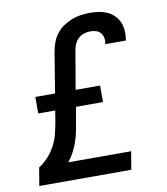

<svg xmlns="http://www.w3.org/2000/svg" viewBox="-83 -813 766 882"><g transform="rotate(-10 300.0 -371.5)"><path d="M29 0 43 -84Q68 -100 88 -122.5Q108 -145 121.5 -171Q135 -197 141.5 -224.5Q148 -252 153 -279L161 -329H82V-406H174L205 -596Q209 -617 216.5 -638Q224 -659 238 -677Q252 -695 271 -708Q290 -721 311 -729Q332 -737 353.5 -740Q375 -743 396 -743Q417 -743 437 -740Q457 -737 475 -729Q493 -721 507 -707.5Q521 -694 529 -676.5Q537 -659 539 -638.5Q541 -618 538 -597Q538 -595 537.5 -593Q537 -591 536 -589H441Q441 -590 441 -591Q441 -592 441 -593Q444 -607 441 -620Q438 -633 429.5 -642.5Q421 -652 408.5 -655.5Q396 -659 382 -659Q367 -659 352 -654Q337 -649 325.5 -637.5Q314 -626 308 -611.5Q302 -597 300 -582L270 -406H384V-329H258L247 -266Q243 -242 238.5 -218.5Q234 -195 226 -171.5Q218 -148 206.5 -126Q195 -104 179 -84H472L458 0Z"/></g></svg>

Font: Iosevka SS04 Md Ex Obl
Style: Regular
Weight: 500
Width: 7
Italic angle: -9°
Monospace: yes
Designer: Belleve Invis
Foundry: Belleve Invis
Version: Version 19.0.0; ttfautohint (v1.8.4)